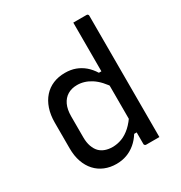

<svg xmlns="http://www.w3.org/2000/svg" viewBox="-177 -876 954 1013"><g transform="rotate(-30 300.0 -370.0)"><path d="M243.2 -542.6Q278.9 -542.6 307.2 -532.1Q335.4 -521.6 358.6 -502Q381.7 -482.3 399.8 -453.4H430.1V-344.4Q393.7 -401.7 352.6 -428.4Q311.5 -455 267.2 -455Q233.8 -455 209.3 -440.3Q184.9 -425.7 171.5 -397.2Q158.2 -368.7 158.2 -327.1V-199.6Q158.2 -168.1 166.5 -144.5Q174.8 -121 189.2 -106Q203.1 -92.1 223 -84.9Q242.9 -77.7 267.2 -77.7Q296.4 -77.7 324.4 -88.3Q352.3 -98.9 379.1 -123Q405.8 -147.2 430.1 -186.4V-81.1H399.8Q381.9 -52.3 357.8 -32Q333.8 -11.6 304.6 -0.8Q275.5 10 240.8 10Q202.6 10 170.4 -3.3Q138.1 -16.6 115.1 -41.9Q92 -67.2 79.4 -103.2Q66.7 -139.2 66.7 -185.2V-341.6Q66.7 -388.8 79.4 -426Q92 -463.1 115.4 -489.3Q138.7 -515.5 171.3 -529.1Q203.8 -542.6 243.2 -542.6ZM495.6 -750Q499.6 -750 501.6 -748.5Q503.6 -747 505.1 -745Q506.6 -743 506.6 -739Q506.6 -661.9 506.6 -582.1Q506.6 -502.2 506.6 -422.9Q506.6 -343.7 506.6 -267.2Q506.6 -190.8 506.6 -120.3Q506.6 -85.7 506.6 -55.4Q506.6 -25.1 506.6 0Q496.6 0 486.4 0Q476.2 0 466.4 0Q456.5 0 446.3 0Q436.1 0 426.1 0Q423.1 0 420.6 -1.5Q418.1 -3 416.6 -5Q415.1 -7 415.1 -11Q415.1 -91 415.1 -171Q415.1 -251 415.1 -330.5Q415.1 -410 415.1 -490Q415.1 -570 415.1 -650Q415.1 -674.4 415.1 -699.4Q415.1 -724.4 415.1 -750Q425.1 -750 435.3 -750Q445.5 -750 455.4 -750Q465.2 -750 475.4 -750Q485.6 -750 495.6 -750Z"/></g></svg>

Font: Recursive Sans Linear Light
Style: Regular
Weight: 300
Version: Version 1.085